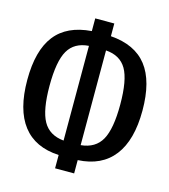

<svg xmlns="http://www.w3.org/2000/svg" viewBox="-112 -811 824 934"><g transform="rotate(15 300.0 -344.5)"><path d="M348 -658Q471 -649 530.5 -572.5Q590 -496 590 -348Q590 -199 528.5 -119.5Q467 -40 348 -34V33H252V-34Q132 -40 71 -119Q10 -198 10 -348Q10 -496 69.5 -572.5Q129 -649 252 -658V-722H348ZM122 -348Q122 -226 153 -170.5Q184 -115 257 -108V-585Q185 -580 153.5 -526Q122 -472 122 -348ZM343 -108Q416 -115 447 -170.5Q478 -226 478 -348Q478 -472 446.5 -526Q415 -580 343 -585Z"/></g></svg>

Font: Fira Mono Medium
Style: Regular
Weight: 500
Designer: Carrois Corporate & Edenspiekermann AG
Foundry: Carrois Corporate GbR & Edenspiekermann AG
Version: Version 3.206